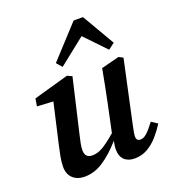

<svg xmlns="http://www.w3.org/2000/svg" viewBox="-139 -863 884 983"><g transform="rotate(-20 303.0 -371.5)"><path d="M427 14Q392 14 371.5 -5.5Q351 -25 351 -64Q351 -80 357 -108Q306 -50 257 -18Q208 14 155 14Q115 14 91 -8.5Q67 -31 67 -71Q67 -96 72.5 -125Q78 -154 84 -180L135 -403L47 -408L54 -449L245 -503L271 -491L203 -199Q197 -174 193 -154Q189 -134 189 -117Q189 -75 229 -75Q258 -75 287.5 -92.5Q317 -110 361 -148L394 -304Q403 -348 411.5 -391Q420 -434 428 -478L526 -503L549 -491L476 -152Q472 -133 469 -117Q466 -101 466 -91Q466 -67 488 -67Q505 -67 523 -83Q541 -99 568 -135L601 -113Q580 -80 554.5 -51Q529 -22 497.5 -4Q466 14 427 14ZM494 -554 385 -668 240 -553 214 -583 374 -757H425L528 -580Z"/></g></svg>

Font: Source Serif 4 SmText Semibold
Style: Italic
Weight: 600
Italic angle: -12°
Designer: Frank Grießhammer
Foundry: Adobe
Version: Version 4.005;hotconv 1.1.0;makeotfexe 2.6.0